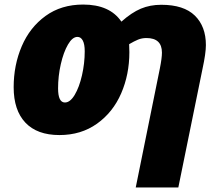

<svg xmlns="http://www.w3.org/2000/svg" viewBox="-20 -583 967 843"><path d="M682 -283Q691 -328 691 -352Q691 -416 623 -416Q603 -416 586 -409Q569 -402 547 -389L548 -354Q548 -256 512 -173Q476 -90 406 -40Q336 10 241 10Q143 10 91.5 -44.5Q40 -99 40 -200Q40 -297 75.5 -380Q111 -463 180 -513Q249 -563 345 -563Q462 -563 513 -488Q558 -528 598.5 -545Q639 -562 688 -562Q787 -562 835.5 -514.5Q884 -467 884 -385Q884 -349 869 -280L763 240H576ZM352 -358Q352 -389 343.5 -405Q335 -421 320 -421Q298 -421 278.5 -387.5Q259 -354 247 -301.5Q235 -249 235 -195Q235 -133 265 -133Q288 -133 308 -166.5Q328 -200 340 -252.5Q352 -305 352 -358Z"/></svg>

Font: Noto Sans Display Black
Style: Italic
Weight: 900
Italic angle: -12°
Designer: Monotype Design team
Foundry: Monotype Imaging Inc.
Version: Version 1.000